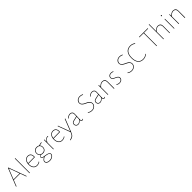

<svg xmlns="http://www.w3.org/2000/svg" viewBox="848 -3479 6448 6448"><g transform="rotate(-45 4072.5 -255.0)"><path d="M293 -637 526 0H503L490 -43L427 -213H125L57 -43L43 0H19L273 -637ZM280 -603 133 -233H420L284 -603Z M679 -702V0H659V-698Z M1020 5Q937 5 888.5 -56Q840 -117 840 -221Q840 -329 890.5 -393Q941 -457 1026 -457Q1102 -457 1140.5 -405Q1179 -353 1171 -262L1165 -255L861 -251Q860 -242 860 -221Q860 -126 903.5 -70.5Q947 -15 1022 -15Q1101 -15 1155 -58L1161 -56L1158 -36Q1096 5 1020 5ZM1025 -437Q960 -437 917 -392.5Q874 -348 863 -271L1152 -275L1153 -296Q1153 -362 1118.5 -399.5Q1084 -437 1025 -437Z M1449 -456Q1504 -456 1543 -431Q1617 -445 1671 -460L1675 -457V-439Q1628 -427 1566 -416L1564 -413Q1603 -372 1603 -304Q1603 -233 1561 -191.5Q1519 -150 1446 -150Q1404 -150 1371 -164Q1316 -129 1316 -107Q1316 -81 1366 -67Q1416 -53 1475.5 -47.5Q1535 -42 1585 -17Q1635 8 1635 55Q1635 110 1575.5 151Q1516 192 1436 192Q1365 192 1322.5 159.5Q1280 127 1280 77Q1285 43 1309 16.5Q1333 -10 1382 -38V-43Q1295 -62 1295 -111Q1300 -136 1352 -171V-174Q1291 -215 1291 -301Q1291 -374 1333 -415Q1375 -456 1449 -456ZM1449 -436Q1384 -436 1347 -400Q1310 -364 1310 -301Q1310 -240 1346 -205Q1382 -170 1446 -170Q1510 -170 1547 -205.5Q1584 -241 1584 -304Q1584 -366 1548 -401Q1512 -436 1449 -436ZM1300 82Q1300 119 1337 145.5Q1374 172 1436 172Q1508 172 1561.5 136Q1615 100 1615 55Q1615 40 1609.5 28.5Q1604 17 1591 8.5Q1578 0 1566.5 -6Q1555 -12 1532 -17Q1509 -22 1496.5 -24.5Q1484 -27 1456 -31Q1428 -35 1417 -37Q1300 22 1300 82Z M1812 -453V-342H1816Q1876 -452 1952 -452Q1965 -452 1979 -450V-431L1974 -429Q1959 -432 1947 -432Q1878 -432 1812 -301V0H1792V-449Z M2215 5Q2132 5 2083.5 -56Q2035 -117 2035 -221Q2035 -329 2085.5 -393Q2136 -457 2221 -457Q2297 -457 2335.5 -405Q2374 -353 2366 -262L2360 -255L2056 -251Q2055 -242 2055 -221Q2055 -126 2098.5 -70.5Q2142 -15 2217 -15Q2296 -15 2350 -58L2356 -56L2353 -36Q2291 5 2215 5ZM2220 -437Q2155 -437 2112 -392.5Q2069 -348 2058 -271L2347 -275L2348 -296Q2348 -362 2313.5 -399.5Q2279 -437 2220 -437Z M2465 -454 2479 -409 2619 -36H2624L2770 -409L2785 -452H2809L2632 0Q2594 98 2551 135.5Q2508 173 2421 190H2416Q2412 186 2408 178V172Q2495 154 2536 120.5Q2577 87 2610 0L2444 -450Z M3026 -457Q3083 -457 3113.5 -427.5Q3144 -398 3144 -344Q3144 -332 3139 -209Q3134 -86 3134 -73Q3134 -17 3170 -17Q3194 -17 3212 -32L3218 -29L3214 -11Q3194 3 3169 3Q3115 3 3114 -73H3111Q3047 2 2980 5Q2926 5 2896.5 -24.5Q2867 -54 2867 -107Q2867 -143 2888.5 -168Q2910 -193 2949 -202L3121 -242L3124 -340Q3124 -387 3098.5 -412Q3073 -437 3025 -437Q2962 -437 2888 -372L2882 -374L2877 -389Q2954 -457 3026 -457ZM3120 -221 2954 -182Q2887 -166 2887 -107Q2887 -64 2911 -39.5Q2935 -15 2979 -15Q3048 -15 3115 -106Z M3679 -640Q3739 -640 3801 -611L3797 -593L3790 -592Q3735 -620 3677 -620Q3605 -620 3562 -576.5Q3519 -533 3519 -480Q3519 -437 3550.5 -405.5Q3582 -374 3626.5 -353Q3671 -332 3715.5 -310Q3760 -288 3791.5 -250.5Q3823 -213 3823 -162Q3823 -94 3770 -45Q3717 4 3637 4Q3550 4 3485 -43L3486 -62L3491 -64Q3552 -16 3636 -16Q3710 -16 3756.5 -60.5Q3803 -105 3803 -162Q3803 -207 3771.5 -240.5Q3740 -274 3695.5 -295Q3651 -316 3606.5 -338.5Q3562 -361 3530.5 -397Q3499 -433 3499 -483Q3499 -549 3549.5 -594.5Q3600 -640 3679 -640Z M4068 -457Q4125 -457 4155.5 -427.5Q4186 -398 4186 -344Q4186 -332 4181 -209Q4176 -86 4176 -73Q4176 -17 4212 -17Q4236 -17 4254 -32L4260 -29L4256 -11Q4236 3 4211 3Q4157 3 4156 -73H4153Q4089 2 4022 5Q3968 5 3938.5 -24.5Q3909 -54 3909 -107Q3909 -143 3930.5 -168Q3952 -193 3991 -202L4163 -242L4166 -340Q4166 -387 4140.5 -412Q4115 -437 4067 -437Q4004 -437 3930 -372L3924 -374L3919 -389Q3996 -457 4068 -457ZM4162 -221 3996 -182Q3929 -166 3929 -107Q3929 -64 3953 -39.5Q3977 -15 4021 -15Q4090 -15 4157 -106Z M4400 -453V-374H4404Q4481 -457 4560 -457Q4623 -457 4657 -421.5Q4691 -386 4691 -321V0H4669L4671 -320Q4671 -375 4642 -406Q4613 -437 4560 -437Q4478 -437 4400 -341V0H4380V-449Z M4974 -455Q5020 -455 5068 -435L5063 -416L5057 -415Q5016 -435 4973 -435Q4923 -435 4892 -408Q4861 -381 4861 -342Q4861 -311 4884 -288Q4907 -265 4939.5 -250Q4972 -235 5004.5 -219.5Q5037 -204 5060 -178.5Q5083 -153 5083 -117Q5083 -66 5043 -30.5Q5003 5 4941 5Q4875 5 4826 -30L4829 -47L4834 -50Q4881 -15 4940 -15Q4996 -15 5029.5 -45Q5063 -75 5063 -116Q5063 -147 5040 -169.5Q5017 -192 4984.5 -207Q4952 -222 4919.5 -237.5Q4887 -253 4864 -279.5Q4841 -306 4841 -343Q4841 -392 4877.5 -423.5Q4914 -455 4974 -455Z M5564 -640Q5624 -640 5686 -611L5682 -593L5675 -592Q5620 -620 5562 -620Q5490 -620 5447 -576.5Q5404 -533 5404 -480Q5404 -437 5435.5 -405.5Q5467 -374 5511.5 -353Q5556 -332 5600.5 -310Q5645 -288 5676.5 -250.5Q5708 -213 5708 -162Q5708 -94 5655 -45Q5602 4 5522 4Q5435 4 5370 -43L5371 -62L5376 -64Q5437 -16 5521 -16Q5595 -16 5641.5 -60.5Q5688 -105 5688 -162Q5688 -207 5656.5 -240.5Q5625 -274 5580.5 -295Q5536 -316 5491.5 -338.5Q5447 -361 5415.5 -397Q5384 -433 5384 -483Q5384 -549 5434.5 -594.5Q5485 -640 5564 -640Z M6076 -641Q6176 -641 6252 -582L6245 -565H6238Q6168 -621 6076 -621Q5957 -621 5894 -542Q5831 -463 5831 -316Q5831 -171 5891 -93Q5951 -15 6064 -15Q6164 -15 6247 -82L6254 -80L6252 -62Q6165 5 6065 5Q5942 5 5876.5 -78.5Q5811 -162 5811 -317Q5811 -473 5879.5 -557Q5948 -641 6076 -641Z M6910 -637 6913 -633 6909 -617H6714V0H6694V-617H6497L6494 -621L6498 -637Z M7201 -457Q7264 -457 7298.5 -421.5Q7333 -386 7332 -321L7331 -194L7330 0H7310L7312 -320Q7312 -375 7283 -406Q7254 -437 7201 -437Q7119 -437 7041 -341V0H7021V-698L7041 -702V-374H7045Q7122 -457 7201 -457Z M7513 -611Q7513 -631 7533 -631Q7553 -631 7553 -611Q7553 -591 7533 -591Q7513 -591 7513 -611ZM7523 0V-449L7543 -453V0Z M7764 -453V-374H7768Q7845 -457 7924 -457Q7987 -457 8021 -421.5Q8055 -386 8055 -321V0H8033L8035 -320Q8035 -375 8006 -406Q7977 -437 7924 -437Q7842 -437 7764 -341V0H7744V-449Z"/></g></svg>

Font: Alegreya Sans SC Thin
Style: Regular
Weight: 100
Designer: Juan Pablo del Peral
Foundry: Huerta Tipografica
Version: Version 2.007